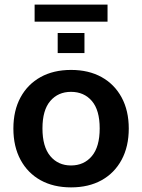

<svg xmlns="http://www.w3.org/2000/svg" viewBox="-20 -802 616 832"><path d="M288 10Q211.9 10 155.9 -21Q100 -52 69 -109.5Q38 -167 38 -245Q38 -323 69 -380Q100 -437 155.9 -468Q211.9 -499 288 -499Q364.1 -499 420.1 -468Q476 -437 507 -379.8Q538 -322.6 538 -245Q538 -167 507 -109.5Q476 -52 420.1 -21Q364.1 10 288 10ZM287.6 -85Q344 -85 378 -125.5Q412 -166 412 -245.5Q412 -325 378 -364.5Q344 -404 287.6 -404Q232 -404 198 -364.5Q164 -325 164 -245.5Q164 -166 198 -125.5Q232 -85 287.6 -85ZM130 -708V-782H446V-708ZM230 -572V-659H346V-572Z"/></svg>

Font: Nunito Sans 12pt ExtraLight
Style: Regular
Weight: 200
Version: Version 3.101;gftools[0.9.27]